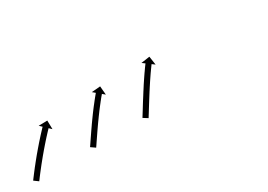

<svg xmlns="http://www.w3.org/2000/svg" viewBox="-16 -381 871 625"><g transform="rotate(-30 419.5 -68.0)"><path d="M-0.5 4.8C-0.9 5.3 -1.3 5.8 -1.7 6.4L14.5 18.2C14.8 17.7 15.2 17.2 15.6 16.6C16.7 15.1 17.8 13.6 19 12.1L18.9 12.1L18.9 12.2C20.7 9.8 22.4 7.5 24.1 5.2L24.1 5.2L24.1 5.2C26.4 2.2 28.7 -0.7 30.9 -3.7L30.9 -3.7L30.9 -3.7C33.6 -7.2 36.4 -10.7 39.1 -14.2L39.1 -14.2L39.1 -14.2C42.1 -18.1 45.2 -22 48.3 -25.9L48.3 -25.9L48.3 -25.9C51.6 -30 54.9 -34.1 58.3 -38.2L58.3 -38.2L58.3 -38.2C61.7 -42.4 65.2 -46.7 68.7 -50.9L68.7 -50.9L68.7 -50.8C72.2 -55 75.7 -59.2 79.3 -63.4L79.3 -63.4L79.3 -63.4C82.7 -67.4 86.2 -71.4 89.7 -75.4L89.7 -75.4L89.7 -75.4C92.9 -79.1 96.2 -82.8 99.5 -86.5L99.5 -86.5L99.5 -86.5C102.4 -89.8 105.4 -93.1 108.4 -96.4L108.4 -96.3L108.4 -96.3C110.9 -99.1 113.5 -101.9 116 -104.6L116 -104.6L116 -104.6C118 -106.7 120 -108.8 121.9 -110.9L121.9 -110.9L121.9 -110.9C123.2 -112.3 124.5 -113.6 125.8 -114.9L125.8 -114.9L125.8 -114.9C126.2 -115.4 126.7 -115.9 127.1 -116.4L136.6 -107.3L135.9 -140L103.2 -139.3L112.7 -130.2C112.2 -129.7 111.8 -129.2 111.3 -128.8L111.3 -128.8L111.3 -128.7C110 -127.4 108.7 -126 107.4 -124.7L107.4 -124.6L107.4 -124.6C105.4 -122.5 103.4 -120.4 101.4 -118.2L101.4 -118.2L101.4 -118.2C98.8 -115.4 96.2 -112.6 93.7 -109.9L93.6 -109.8L93.6 -109.8C90.6 -106.5 87.6 -103.2 84.6 -99.8L84.6 -99.8L84.6 -99.8C81.2 -96.1 77.9 -92.3 74.6 -88.6L74.6 -88.6L74.6 -88.5C71.1 -84.5 67.6 -80.5 64.1 -76.4L64.1 -76.4L64.1 -76.4C60.5 -72.2 56.9 -67.9 53.4 -63.7L53.4 -63.7L53.3 -63.7C49.8 -59.4 46.3 -55.2 42.8 -50.9L42.8 -50.9L42.8 -50.9C39.4 -46.7 36 -42.5 32.7 -38.4L32.7 -38.4L32.7 -38.3C29.5 -34.4 26.4 -30.5 23.3 -26.6L23.3 -26.6L23.3 -26.5C20.6 -23 17.8 -19.5 15.1 -15.9L15.1 -15.9L15.1 -15.9C12.8 -12.9 10.5 -9.9 8.2 -6.8L8.2 -6.8L8.2 -6.8C6.4 -4.5 4.6 -2.1 2.9 0.2L2.9 0.2L2.9 0.2C1.8 1.7 0.6 3.2 -0.5 4.8ZM214.3 3C213.9 3.5 213.6 4.1 213.2 4.6L229.6 16C230 15.4 230.4 14.9 230.8 14.3L230.8 14.3L230.8 14.3C231.8 12.8 232.9 11.2 234 9.7L234 9.7L234 9.7C235.6 7.2 237.3 4.8 238.9 2.4C241 -0.7 243.2 -3.8 245.3 -7C247.8 -10.6 250.3 -14.3 252.8 -18L252.8 -18L252.8 -18C255.6 -22.1 258.4 -26.2 261.2 -30.3L261.2 -30.3L261.2 -30.3C264.2 -34.7 267.3 -39 270.3 -43.4L270.3 -43.4L270.3 -43.4C273.4 -47.8 276.6 -52.3 279.8 -56.8L279.8 -56.8L279.8 -56.7C282.9 -61.2 286.2 -65.6 289.4 -70.1L289.4 -70L289.4 -70C292.5 -74.3 295.7 -78.5 298.8 -82.8L298.8 -82.8L298.8 -82.8C301.8 -86.7 304.8 -90.7 307.8 -94.6L307.8 -94.6L307.8 -94.6C310.5 -98.1 313.2 -101.6 316 -105L316 -105L315.9 -105C318.3 -107.9 320.6 -110.9 323 -113.8L323 -113.8L322.9 -113.8C324.8 -116 326.6 -118.2 328.4 -120.5L328.4 -120.4L328.4 -120.4C329.6 -121.9 330.8 -123.3 332 -124.7L332 -124.7L332 -124.7C332.4 -125.2 332.8 -125.7 333.2 -126.2L343.3 -117.8L340.5 -150.4L307.8 -147.6L317.9 -139.1C317.5 -138.6 317.1 -138.1 316.6 -137.6L316.6 -137.5L316.6 -137.5C315.4 -136.1 314.2 -134.6 313 -133.2L313 -133.2L313 -133.2C311.1 -130.9 309.3 -128.6 307.4 -126.4L307.4 -126.4L307.4 -126.3C305 -123.4 302.6 -120.4 300.3 -117.5L300.3 -117.4L300.3 -117.4C297.5 -113.9 294.7 -110.4 292 -106.8L292 -106.8L291.9 -106.8C288.9 -102.8 285.9 -98.8 282.8 -94.8L282.8 -94.8L282.8 -94.8C279.6 -90.5 276.4 -86.2 273.2 -81.9L273.2 -81.9L273.2 -81.8C270 -77.4 266.7 -72.9 263.5 -68.4L263.5 -68.4L263.5 -68.4C260.3 -63.9 257.1 -59.4 253.9 -54.9L253.9 -54.8L253.9 -54.8C250.8 -50.4 247.8 -46.1 244.8 -41.7L244.7 -41.7L244.7 -41.6C241.9 -37.5 239.1 -33.4 236.3 -29.3L236.3 -29.3L236.3 -29.3C233.7 -25.6 231.2 -21.9 228.7 -18.2C226.6 -15.1 224.5 -11.9 222.4 -8.8C220.7 -6.4 219.1 -4 217.5 -1.6L217.5 -1.6L217.5 -1.6C216.4 -0.1 215.4 1.4 214.3 3L214.3 3ZM409.6 5.8C409.2 6.3 408.9 6.9 408.5 7.5L425.5 18.1C425.8 17.5 426.2 17 426.6 16.4C427.5 14.8 428.5 13.2 429.5 11.6C431.1 9.1 432.6 6.7 434.2 4.2C436.2 1 438.1 -2.2 440.1 -5.4C442.5 -9.2 444.9 -13 447.2 -16.8C449.8 -21 452.5 -25.2 455.1 -29.5L455.1 -29.5L455.1 -29.5C457.9 -34 460.8 -38.5 463.6 -43L463.6 -43L463.6 -43C466.5 -47.6 469.5 -52.2 472.4 -56.9L472.4 -56.8L472.4 -56.8C475.3 -61.5 478.3 -66.1 481.3 -70.7L481.3 -70.7L481.3 -70.6C484.2 -75.1 487.1 -79.5 490 -83.9L490 -83.9L490 -83.9C492.8 -88 495.5 -92.1 498.3 -96.2L498.3 -96.2L498.3 -96.2C500.8 -99.9 503.3 -103.5 505.8 -107.2L505.8 -107.2L505.8 -107.1C508 -110.2 510.1 -113.3 512.3 -116.3L512.3 -116.3L512.3 -116.3C514 -118.6 515.7 -121 517.4 -123.3L517.4 -123.3L517.3 -123.3C518.4 -124.8 519.5 -126.3 520.6 -127.8L520.6 -127.8L520.6 -127.8C521 -128.3 521.4 -128.8 521.8 -129.4L532.4 -121.5L527.6 -153.9L495.2 -149.1L505.8 -141.3C505.4 -140.7 505 -140.2 504.6 -139.7L504.6 -139.7L504.6 -139.7C503.4 -138.1 502.3 -136.6 501.2 -135.1L501.2 -135.1L501.2 -135.1C499.5 -132.7 497.8 -130.3 496 -128L496 -127.9L496 -127.9C493.8 -124.8 491.6 -121.7 489.5 -118.6L489.4 -118.6L489.4 -118.6C486.9 -114.9 484.3 -111.2 481.8 -107.5L481.8 -107.5L481.8 -107.5C479 -103.3 476.2 -99.2 473.4 -95L473.4 -95L473.4 -95C470.4 -90.5 467.5 -86.1 464.5 -81.6L464.5 -81.6L464.5 -81.5C461.5 -76.9 458.5 -72.3 455.6 -67.6L455.5 -67.6L455.5 -67.6C452.6 -63 449.6 -58.3 446.7 -53.6L446.7 -53.6L446.7 -53.6C443.8 -49.1 441 -44.6 438.1 -40.1L438.1 -40.1L438.1 -40.1C435.5 -35.8 432.9 -31.6 430.2 -27.4C427.9 -23.6 425.5 -19.8 423.2 -16C421.2 -12.8 419.2 -9.6 417.2 -6.4C415.6 -3.9 414.1 -1.4 412.6 1C411.6 2.6 410.6 4.2 409.6 5.8Z"/></g></svg>

Font: FRB American Cursive Just Arrows Extralight
Style: Italic
Weight: 200
Italic angle: -25°
Version: Version 2.0;Modular Font Editor K font №1